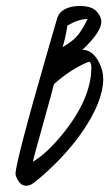

<svg xmlns="http://www.w3.org/2000/svg" viewBox="-20 -589 360 633"><path d="M314 -517.1Q314 -484.4 253.9 -426.8Q252.4 -425.3 251.5 -424.8Q285.2 -424.8 306.6 -383.3Q320.3 -356 320.3 -329.6Q320.3 -253.9 249.5 -151.9Q196.8 -76.7 117.7 -7.8Q87.4 18.6 78.9 21Q70.3 23.4 66.9 23.4Q50.8 23.4 41.3 8.5Q31.7 -6.3 31.2 -15.6Q31.2 -54.2 138.2 -424.3L168.5 -528.8Q177.2 -559.1 220.2 -567.4Q231.4 -569.3 242.7 -569.3Q281.7 -569.3 297.9 -552Q314 -534.7 314 -517.1ZM202.1 -504.9Q196.8 -467.3 186.5 -433.6Q223.1 -454.6 239.3 -476.3Q255.4 -498 268.6 -526.4Q238.8 -525.9 206.1 -506.8ZM268.6 -383.8Q211.9 -359.9 157.7 -311.5Q155.8 -300.3 123.3 -184.8Q90.8 -69.3 88.4 -55.7Q134.3 -83 185.5 -146Q281.2 -263.2 281.2 -367.2Q280.8 -384.8 273.9 -385.3Q272.5 -385.3 268.6 -383.8Z"/></svg>

Font: Kristi
Style: Regular
Weight: 400
Italic angle: -15°
Version: Version 1.004